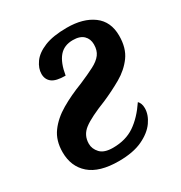

<svg xmlns="http://www.w3.org/2000/svg" viewBox="-137 -646 710 755"><g transform="rotate(-30 217.5 -268.5)"><path d="M188 10Q100 10 56.5 -28Q13 -66 13 -131Q13 -184 39.5 -220Q66 -256 110.5 -282Q155 -308 210 -329Q252 -347 279 -361Q306 -375 319 -392.5Q332 -410 332 -437Q332 -462 316 -477.5Q300 -493 268 -493Q228 -493 205.5 -466.5Q183 -440 174 -386Q131 -386 113 -400Q95 -414 95 -439Q95 -464 113 -489.5Q131 -515 170 -531Q209 -547 272 -547Q346 -547 390.5 -514Q435 -481 435 -417Q435 -361 409 -325.5Q383 -290 342 -266.5Q301 -243 255 -223Q181 -194 150 -170.5Q119 -147 119 -108Q119 -85 136.5 -66Q154 -47 194 -47Q252 -47 292.5 -74.5Q333 -102 368 -154Q373 -149 376.5 -140.5Q380 -132 380 -120Q380 -90 359 -60Q338 -30 295.5 -10Q253 10 188 10Z"/></g></svg>

Font: Noto Serif Condensed
Style: Bold Italic
Weight: 700
Width: 3
Italic angle: -12°
Designer: Monotype Design Team
Foundry: Monotype Imaging Inc.
Version: Version 2.014